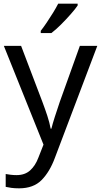

<svg xmlns="http://www.w3.org/2000/svg" viewBox="-20 -786 550 1046"><path d="M1 -536H95L211 -231Q226 -191 238 -154.5Q250 -118 256 -85H260Q266 -110 279 -150.5Q292 -191 306 -232L415 -536H510L279 74Q251 150 206.5 195Q162 240 84 240Q60 240 42 237.5Q24 235 11 232V162Q22 164 37.5 166Q53 168 70 168Q116 168 144.5 142Q173 116 189 73L217 2ZM403 -756Q391 -738 366 -709.5Q341 -681 312.5 -652.5Q284 -624 260 -606H202V-618Q217 -637 234.5 -663Q252 -689 269 -716.5Q286 -744 297 -766H403Z"/></svg>

Font: Noto Sans Rejang
Style: Regular
Weight: 400
Designer: Monotype Design Team
Foundry: Monotype Imaging Inc.
Version: Version 2.001; ttfautohint (v1.8.4.7-5d5b)